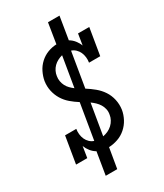

<svg xmlns="http://www.w3.org/2000/svg" viewBox="-231 -932 963 1127"><g transform="rotate(-30 250.0 -368.0)"><path d="M137 107 162 -45Q143 -56 129 -73.5Q115 -91 107 -112L95 -37H19L49 -218H125Q122 -200 124 -182Q126 -164 133 -148.5Q140 -133 152.5 -121Q165 -109 181 -104L221 -344Q194 -361 170 -381.5Q146 -402 129.5 -429Q113 -456 106 -488Q99 -520 104 -554Q109 -583 123 -611.5Q137 -640 160.5 -661.5Q184 -683 213 -694Q242 -705 272 -706L294 -843H372L347 -690Q366 -679 380 -661.5Q394 -644 402 -623L414 -698H490L460 -517H384Q387 -535 385 -553Q383 -571 376 -586.5Q369 -602 356.5 -614Q344 -626 328 -631L289 -396Q316 -379 341.5 -358Q367 -337 385 -310Q403 -283 410.5 -249.5Q418 -216 413 -181Q408 -151 393 -122.5Q378 -94 353.5 -72.5Q329 -51 298.5 -40.5Q268 -30 238 -29L215 107ZM235 -430 269 -634Q253 -630 237.5 -622Q222 -614 210 -602Q198 -590 190.5 -574.5Q183 -559 181 -543Q178 -526 181 -509Q184 -492 191.5 -477.5Q199 -463 210.5 -451.5Q222 -440 235 -430ZM240 -101Q257 -104 273.5 -111.5Q290 -119 303.5 -131.5Q317 -144 325.5 -160Q334 -176 336 -192Q340 -211 336 -229Q332 -247 323 -261.5Q314 -276 301.5 -288Q289 -300 275 -310Z"/></g></svg>

Font: Iosevka Curly Slab
Style: Italic
Weight: 400
Italic angle: -9°
Monospace: yes
Designer: Belleve Invis
Foundry: Belleve Invis
Version: Version 22.1.2; ttfautohint (v1.8.4)